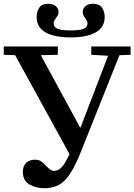

<svg xmlns="http://www.w3.org/2000/svg" viewBox="-20 -986 711 1016"><path d="M101 -76Q101 -109 119.5 -125Q138 -141 164 -141Q184 -141 197 -132.5Q210 -124 224 -108Q238 -94 246.5 -88Q255 -82 267 -82Q303 -82 331 -138L348 -170L60 -694L0 -696V-740H286V-696L196 -694L404 -311H406L552 -691L463 -696V-740H671V-696L612 -694L405 -175Q367 -80 326 -35Q285 10 215 10Q170 10 135.5 -10Q101 -30 101 -76ZM174 -896Q174 -924 187.5 -945Q201 -966 236 -966Q262 -966 276 -953Q290 -940 290 -922Q290 -912 286.5 -906Q283 -900 276 -890Q270 -881 267 -876Q264 -871 264 -862Q264 -843 284 -834Q304 -825 354 -825Q404 -825 423.5 -834Q443 -843 443 -862Q443 -871 440 -876Q437 -881 431 -890Q430 -892 424 -900.5Q418 -909 418 -922Q418 -941 432 -953.5Q446 -966 472 -966Q506 -966 520 -945Q534 -924 534 -896Q534 -842 487 -815Q440 -788 354 -788Q267 -788 220.5 -815Q174 -842 174 -896Z"/></svg>

Font: Minipax
Style: Bold
Weight: 500
Designer: Raphaël Ronot, Igor Stepanchenko (Cyrillic)
Foundry: steppetype
Version: Version 1.002